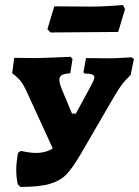

<svg xmlns="http://www.w3.org/2000/svg" viewBox="-20 -731 548 757"><path d="M508 -499 495 -435Q475 -416 463.5 -401.5Q452 -387 431 -352L298 -123Q267 -70 243 -44.5Q219 -19 178 -6.5Q137 6 61 6L50 -4Q44 -33 44 -61Q44 -88 51 -128L62 -136Q99 -128 121 -128Q161 -128 188 -146L86 -368Q74 -395 62 -410.5Q50 -426 32 -439L28 -442L36 -503L122 -502Q146 -502 258 -507L266 -499L257 -442Q234 -441 224 -435Q214 -429 214 -416Q214 -403 225 -376L264 -283H279L336 -388Q352 -417 352 -426Q352 -434 343 -437.5Q334 -441 313 -441L309 -446L319 -502L413 -501Q432 -501 498 -505ZM446 -605 310 -604 179 -603 167 -616 194 -706 343 -705Q374 -705 413.5 -707.5Q453 -710 465 -711L473 -695Z"/></svg>

Font: Alegreya SC ExtraBold
Style: Italic
Weight: 800
Italic angle: -7°
Designer: Juan Pablo del Peral
Foundry: Huerta Tipografica
Version: Version 2.007; ttfautohint (v1.6)